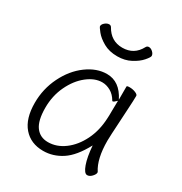

<svg xmlns="http://www.w3.org/2000/svg" viewBox="-168 -826 911 962"><g transform="rotate(30 287.5 -345.0)"><path d="M477 -314Q471 -214 471 -193Q471 -88 507 -33Q508 -30 508 -29Q508 -19 495.5 -5.5Q483 8 469 8Q452 8 438 -31Q424 -70 419 -135Q375 -53 324.5 -20Q274 13 217 13Q145 13 103 -35.5Q61 -84 61 -175Q61 -256 96 -327Q131 -398 187.5 -439.5Q244 -481 303 -481Q377 -481 418 -399V-475Q418 -480 434 -480Q452 -480 468 -473.5Q484 -467 484 -459V-457Q484 -434 481 -385Q478 -336 477 -314ZM216 -37Q266 -37 310.5 -70Q355 -103 383.5 -160.5Q412 -218 415 -291Q416 -301 416 -335L417 -392Q401 -376 395 -376Q394 -376 392 -378Q376 -406 352 -419.5Q328 -433 303 -433Q260 -433 217 -399Q174 -365 146.5 -307Q119 -249 119 -180Q119 -106 144.5 -71.5Q170 -37 216 -37ZM302 -583Q255 -583 221.5 -602Q188 -621 170 -643.5Q152 -666 152 -671Q152 -682 164 -692Q176 -702 188 -702Q197 -702 202 -694Q236 -633 302 -633Q370 -633 402 -694Q407 -703 417 -703Q429 -703 440 -692.5Q451 -682 451 -671Q451 -663 432 -641Q413 -619 379 -601Q345 -583 302 -583Z"/></g></svg>

Font: JyunsaiKaai Light
Style: Regular
Weight: 300
Designer: Fontworks Inc.
Version: Version 0.030;April 7, 2024;FontCreator 14.0.0.2901 64-bit